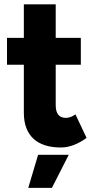

<svg xmlns="http://www.w3.org/2000/svg" viewBox="-20 -683 454 905"><path d="M92.4 -151.4V-662.6H242.6V-188.2Q242.6 -156.6 254.9 -142Q267.2 -127.4 291.8 -127.4Q301 -127.4 313.3 -131.8Q325.6 -136.2 335.6 -144L388 -33.2Q361.8 -13.2 330.1 -0.5Q298.4 12.2 267.8 12.2Q181.4 12.2 136.9 -29.9Q92.4 -72 92.4 -151.4ZM13 -504.6H361V-378H13ZM159.6 46.8H304L224.8 202.4H113.2Z"/></svg>

Font: 寒蝉端黑体 Light
Style: Regular
Weight: 300
Designer: ChillDuanSans {Warren2060}; 
Source Han Sans {Ryoko NISHIZUKA 西塚涼子 (kana, bopomofo & ideographs); Paul D. Hunt (Latin, G
Foundry: ChillType&Adobe
Version: Version 1.300;Glyphs 3.3 (3306)